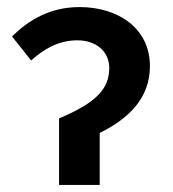

<svg xmlns="http://www.w3.org/2000/svg" viewBox="-20 -523 490 543"><path d="M14 -420 68 -352C104 -384 145 -409 199 -409C251 -409 289 -378 289 -331C289 -272 253 -233 147 -188V0H262V-147C345 -188 404 -246 404 -336C404 -444 313 -503 205 -503C120 -503 60 -465 14 -420Z"/></svg>

Font: DAIFUKU Sans Semibold
Style: Regular
Weight: 600
Designer: Original font ‘Source Sans 3’ : Paul D. Hunt
Foundry: Daifuku
Version: Version 1.000